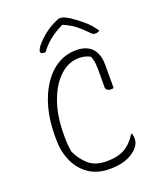

<svg xmlns="http://www.w3.org/2000/svg" viewBox="-171 -1033 941 1153"><g transform="rotate(-20 300.0 -457.0)"><path d="M327 20Q248 20 194 -18Q140 -56 112.5 -118.5Q85 -181 85 -254V-281Q85 -376 106.5 -456Q128 -536 167.5 -595.5Q207 -655 261 -687.5Q315 -720 380 -720Q444 -720 478 -686Q515 -649 515 -580V-430Q509 -427 500 -427Q482 -427 473.5 -434.5Q465 -442 465 -453Q465 -507 465.5 -543Q466 -579 463.5 -605Q461 -631 451 -653Q431 -663 413.5 -666.5Q396 -670 380 -670Q313 -670 258 -619Q203 -568 170.5 -478Q138 -388 138 -270V-247Q138 -219 140 -199Q142 -179 146 -157Q170 -104 212 -67Q254 -30 327 -30Q399 -30 443.5 -56Q488 -82 519 -134H525Q530 -117 530 -101Q530 -67 502 -39Q472 -9 429.5 5.5Q387 20 327 20ZM349 -934H358Q365 -934 376 -931Q387 -928 413 -912Q443 -893 483.5 -859.5Q524 -826 552 -782Q540 -774 523 -774Q514 -774 507.5 -778.5Q501 -783 488 -797Q463 -823 433.5 -846.5Q404 -870 357 -891H354Q300 -865 263 -834Q226 -803 205 -771H199Q184 -771 178.5 -775.5Q173 -780 173 -787Q173 -792 179.5 -804.5Q186 -817 202 -834Q231 -866 268.5 -892.5Q306 -919 349 -934Z"/></g></svg>

Font: Recursive Sn Csl St Lt
Style: Regular
Weight: 300
Version: Version 1.079;hotconv 1.0.112;makeotfexe 2.5.65598; ttfautoh